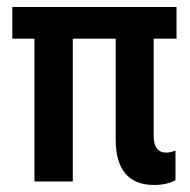

<svg xmlns="http://www.w3.org/2000/svg" viewBox="-20 -516 539 546"><path d="M479 -88V-4Q456 10 418 10Q364 10 336.5 -22.5Q309 -55 309 -119V-406H187V0H78V-406H15V-496H482V-406H417V-130Q417 -82 453 -82Q465 -82 479 -88Z"/></svg>

Font: Cabin Condensed SemiBold
Style: Regular
Weight: 600
Width: 3
Designer: Pablo Impallari
Foundry: Pablo Impallari. http://www.impallari.com Igino Marini. http://www.ikern.com
Version: Version 2.001